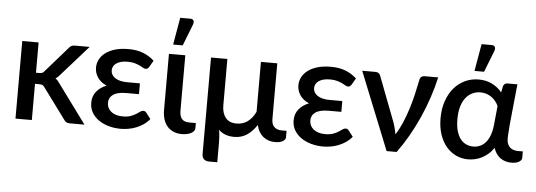

<svg xmlns="http://www.w3.org/2000/svg" viewBox="-55 -920 3509 1257"><g transform="rotate(5 1699.0 -291.5)"><path d="M173 -510V-311H196Q207 -311 214 -314Q221 -317 228.5 -326.5L371.5 -490Q379 -500 388 -505Q397 -510 411 -510H508.5L336.5 -316Q321.5 -296.5 303.5 -285Q313.5 -278 321 -269.2Q328.5 -260.5 335.5 -249.5L519 0H423Q410 0 400.8 -4.2Q391.5 -8.5 384.5 -20L237 -220Q229.5 -231.5 222 -234.8Q214.5 -238 199.5 -238H173V0H65.5V-510Z M945.5 -74Q927 -51.5 904.2 -36.2Q881.5 -21 856.8 -11.5Q832 -2 806.5 2.2Q781 6.5 757.5 6.5Q716 6.5 678.5 -4Q641 -14.5 612.5 -34.2Q584 -54 567.2 -82.5Q550.5 -111 550.5 -147.5Q550.5 -190.5 575.2 -220.8Q600 -251 641 -267Q619.5 -276.5 604.2 -289.2Q589 -302 579.5 -317Q570 -332 565.8 -347.8Q561.5 -363.5 561.5 -379Q561.5 -406.5 574.2 -431.8Q587 -457 612.2 -476.2Q637.5 -495.5 675.2 -506.8Q713 -518 763.5 -518Q821 -518 862.8 -500.8Q904.5 -483.5 933 -456L909 -414.5Q903 -405 897.8 -402Q892.5 -399 885 -399Q877.5 -399 868.5 -404.5Q859.5 -410 845.8 -416.8Q832 -423.5 812.5 -429.2Q793 -435 765 -435Q740 -435 721.5 -430Q703 -425 690.5 -416.2Q678 -407.5 671.8 -395.5Q665.5 -383.5 665.5 -369.5Q665.5 -339.5 694 -320.2Q722.5 -301 774.5 -301H857V-230H774.5Q715.5 -230 687.5 -210.2Q659.5 -190.5 659.5 -156.5Q659.5 -139 666.5 -124.2Q673.5 -109.5 687 -98.5Q700.5 -87.5 719.8 -81.5Q739 -75.5 763.5 -75.5Q795 -75.5 815.5 -83Q836 -90.5 850.2 -99.5Q864.5 -108.5 874.5 -116Q884.5 -123.5 895 -123.5Q908 -123.5 915 -113.5Z M1029.5 -510H1137V-146Q1137 -110.5 1152 -92.2Q1167 -74 1200.5 -74H1244.5V-41Q1244.5 -29.5 1237.2 -20.8Q1230 -12 1218 -6Q1206 0 1190.5 3Q1175 6 1158.5 6Q1127 6 1102.8 -4.8Q1078.5 -15.5 1062.2 -35Q1046 -54.5 1037.8 -81.2Q1029.5 -108 1029.5 -140ZM1051.5 -573 1082.5 -751.5H1149Q1164.5 -751.5 1170 -741.8Q1175.5 -732 1170 -715.5L1114.5 -573Z M1840.5 -75V-32Q1840.5 -17.5 1822.2 -6.2Q1804 5 1771 5Q1750 5 1730.8 -1Q1711.5 -7 1695.2 -19.5Q1679 -32 1667.2 -51.2Q1655.5 -70.5 1649.5 -96.5Q1621 -53 1585 -29.2Q1549 -5.5 1502.5 -5.5Q1469 -5.5 1443.5 -15.2Q1418 -25 1399.5 -43.5Q1403.5 -22.5 1405 -0.5Q1406.5 21.5 1406.5 40.5V169.5H1353.5Q1331 169.5 1318.5 157.8Q1306 146 1306 124V-510H1413.5V-205.5Q1413.5 -154.5 1437.5 -124.2Q1461.5 -94 1509.5 -94Q1552 -94 1583 -117Q1614 -140 1634 -182V-510H1741.5V-145Q1741.5 -109 1759.5 -92Q1777.5 -75 1807.5 -75Z M2275.5 -74Q2257 -51.5 2234.2 -36.2Q2211.5 -21 2186.8 -11.5Q2162 -2 2136.5 2.2Q2111 6.5 2087.5 6.5Q2046 6.5 2008.5 -4Q1971 -14.5 1942.5 -34.2Q1914 -54 1897.2 -82.5Q1880.5 -111 1880.5 -147.5Q1880.5 -190.5 1905.2 -220.8Q1930 -251 1971 -267Q1949.5 -276.5 1934.2 -289.2Q1919 -302 1909.5 -317Q1900 -332 1895.8 -347.8Q1891.5 -363.5 1891.5 -379Q1891.5 -406.5 1904.2 -431.8Q1917 -457 1942.2 -476.2Q1967.5 -495.5 2005.2 -506.8Q2043 -518 2093.5 -518Q2151 -518 2192.8 -500.8Q2234.5 -483.5 2263 -456L2239 -414.5Q2233 -405 2227.8 -402Q2222.5 -399 2215 -399Q2207.5 -399 2198.5 -404.5Q2189.5 -410 2175.8 -416.8Q2162 -423.5 2142.5 -429.2Q2123 -435 2095 -435Q2070 -435 2051.5 -430Q2033 -425 2020.5 -416.2Q2008 -407.5 2001.8 -395.5Q1995.5 -383.5 1995.5 -369.5Q1995.5 -339.5 2024 -320.2Q2052.5 -301 2104.5 -301H2187V-230H2104.5Q2045.5 -230 2017.5 -210.2Q1989.5 -190.5 1989.5 -156.5Q1989.5 -139 1996.5 -124.2Q2003.5 -109.5 2017 -98.5Q2030.5 -87.5 2049.8 -81.5Q2069 -75.5 2093.5 -75.5Q2125 -75.5 2145.5 -83Q2166 -90.5 2180.2 -99.5Q2194.5 -108.5 2204.5 -116Q2214.5 -123.5 2225 -123.5Q2238 -123.5 2245 -113.5Z M2799 -510Q2784 -442.5 2761 -374.2Q2738 -306 2708.8 -240.5Q2679.5 -175 2644.5 -114Q2609.5 -53 2570.5 0H2504.5L2299.5 -510H2387.5Q2400 -510 2408.2 -503.8Q2416.5 -497.5 2419 -489L2532.5 -192Q2539.5 -172 2544.2 -152.5Q2549 -133 2553 -114Q2577 -152 2596 -196.8Q2615 -241.5 2630 -288.8Q2645 -336 2656.2 -384.2Q2667.5 -432.5 2676.5 -478Q2679 -495.5 2688 -502.8Q2697 -510 2708 -510Z M3202.5 -357Q3195.5 -372.5 3184.2 -387Q3173 -401.5 3158 -412.5Q3143 -423.5 3124.2 -430Q3105.5 -436.5 3083.5 -436.5Q3056.5 -436.5 3032 -425.5Q3007.5 -414.5 2988.8 -391.8Q2970 -369 2959 -333.5Q2948 -298 2948 -248.5Q2948 -203 2957.5 -170.8Q2967 -138.5 2983.2 -118.2Q2999.5 -98 3021 -88.5Q3042.5 -79 3066.5 -79Q3089.5 -79 3110.2 -87.8Q3131 -96.5 3147.5 -115.2Q3164 -134 3175 -163Q3186 -192 3190 -232.5ZM3393 -75.5V-32.5Q3393 -18 3374.8 -6.8Q3356.5 4.5 3323.5 4.5Q3304.5 4.5 3286.5 -0.8Q3268.5 -6 3253.2 -16.5Q3238 -27 3226.2 -43.5Q3214.5 -60 3207 -82.5Q3190.5 -58 3170.5 -41Q3150.5 -24 3128.8 -13.2Q3107 -2.5 3084.5 2.5Q3062 7.5 3040.5 7.5Q2997.5 7.5 2960.5 -10Q2923.5 -27.5 2896 -60.2Q2868.5 -93 2853 -139.8Q2837.5 -186.5 2837.5 -245.5Q2837.5 -307.5 2855 -358.2Q2872.5 -409 2903 -444.8Q2933.5 -480.5 2975 -500Q3016.5 -519.5 3064.5 -519.5Q3115.5 -519.5 3154.2 -499.5Q3193 -479.5 3218 -448L3226.5 -489.5Q3233 -510 3254.5 -510H3319.5L3292.5 -242.5Q3291.5 -218.5 3289.2 -194.8Q3287 -171 3287 -150Q3287 -130.5 3292.8 -116.2Q3298.5 -102 3308.5 -93Q3318.5 -84 3331.8 -79.8Q3345 -75.5 3360 -75.5ZM3032 -573 3063 -751.5H3129.5Q3145 -751.5 3150.5 -741.8Q3156 -732 3150.5 -715.5L3095 -573Z"/></g></svg>

Font: Lato SemiBold
Style: Regular
Weight: 600
Designer: Lukasz Dziedzic with Adam Twardoch and Botio Nikoltchev
Foundry: tyPoland Lukasz Dziedzic
Version: Version 2.015; 2015-08-06; http://www.latofonts.com/